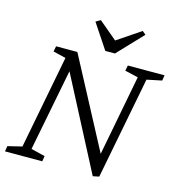

<svg xmlns="http://www.w3.org/2000/svg" viewBox="-124 -911 951 1021"><g transform="rotate(15 351.5 -400.5)"><path d="M479 7 215 -500 127 -49 204 -30 199 0H-6L-1 -30L77 -49L176 -563L106 -580L112 -610H229L489 -119L574 -563L501 -580L507 -610H709L704 -580L622 -563L513 0ZM371 -654 280 -791 306 -806 407 -721 536 -808 555 -792 424 -654Z"/></g></svg>

Font: Manuale Light
Style: Italic
Weight: 300
Italic angle: -11°
Version: Version 1.002